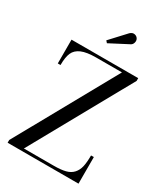

<svg xmlns="http://www.w3.org/2000/svg" viewBox="-232 -1081 1042 1188"><g transform="rotate(30 288.5 -487.5)"><path d="M378.9 -908.7 247.6 -840.3 235.4 -854 336.4 -962.9Q352.1 -977.5 368.4 -974.4Q384.8 -971.2 392.6 -957.5Q399.4 -945.3 395.3 -930.2Q391.1 -915 378.9 -908.7ZM46.9 -750H523.4V-730.5L128.4 -19.5H341.3Q393.1 -19.5 425.3 -27.8Q457.5 -36.1 476.6 -57.4Q495.6 -78.6 502.7 -109.4Q509.8 -140.1 509.8 -189.9H529.8V0H23.4V-19.5L418.5 -730.5H235.4Q167.5 -730.5 130.6 -714.6Q93.8 -698.7 80.1 -667.5Q66.4 -636.2 66.4 -580.1H46.9Z"/></g></svg>

Font: Bodoni* 11pt
Style: Regular
Weight: 400
Version: Version 2.3